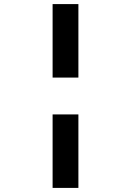

<svg xmlns="http://www.w3.org/2000/svg" viewBox="-20 -780 640 938"><path d="M237 -401V-760H363V-401ZM237 138V-221H363V138Z"/></svg>

Font: iA Writer Duo V
Style: Regular
Weight: 400
Designer: Mike Abbink, Paul van der Laan, Pieter van Rosmalen, Oliver Reichenstein
Foundry: Information Architects Inc.
Version: Version 2.000